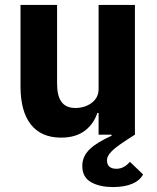

<svg xmlns="http://www.w3.org/2000/svg" viewBox="-20 -545 636 777"><path d="M526 0C477 31 449 50 433 66C417 82 413 93 413 105C413 130 431 138 451 138C475 138 491 126 506 110L559 161C542 193 501 212 437 212C404 212 373 206 350 193C327 181 313 159 313 127C313 71 357 39 432 4L431 0H379V-88H374C365 -61 350 -37 326 -18C302 1 270 12 227 12C119 12 63 -62 63 -195V-525H211V-208C211 -144 231 -108 286 -108C309 -108 333 -115 350 -128C367 -140 379 -159 379 -184V-525H526Z"/></svg>

Font: Plexus Sans Bold
Style: Regular
Weight: 700
Version: Version 2.001;PS 002.001;hotconv 1.0.70;makeotf.lib2.5.58329